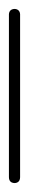

<svg xmlns="http://www.w3.org/2000/svg" viewBox="-20 -410 65 430"><path d="M0 -13H25V-378H0ZM13 -25Q9 -25 6 -23.5Q3 -22 1.5 -19Q0 -16 0 -13Q0 -9 1.5 -6Q3 -3 6 -1.5Q9 0 13 0Q16 0 19 -1.5Q22 -3 23.5 -6Q25 -9 25 -13Q25 -16 23.5 -19Q22 -22 19 -23.5Q16 -25 13 -25ZM13 -390Q9 -390 6 -388.5Q3 -387 1.5 -384Q0 -381 0 -378Q0 -374 1.5 -371Q3 -368 6 -366.5Q9 -365 13 -365Q16 -365 19 -366.5Q22 -368 23.5 -371Q25 -374 25 -378Q25 -381 23.5 -384Q22 -387 19 -388.5Q16 -390 13 -390Z"/></svg>

Font: Wavefont Thin
Style: Regular
Weight: 100
Monospace: yes
Version: Version 3.005;gftools[0.9.33]